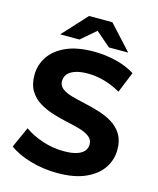

<svg xmlns="http://www.w3.org/2000/svg" viewBox="-132 -993 902 1096"><g transform="rotate(15 319.0 -444.5)"><path d="M313 12Q229 12 152 -10.5Q75 -33 28 -69L83 -191Q128 -159 189.5 -138.5Q251 -118 314 -118Q362 -118 391.5 -127.5Q421 -137 435 -154Q449 -171 449 -193Q449 -221 427 -238Q405 -255 369 -265.5Q333 -276 289.5 -285Q246 -294 202.5 -308Q159 -322 123 -344Q87 -366 64.5 -402.5Q42 -439 42 -495Q42 -554 74.5 -603.5Q107 -653 172.5 -682.5Q238 -712 337 -712Q403 -712 467 -696.5Q531 -681 580 -650L530 -527Q481 -555 432 -568.5Q383 -582 336 -582Q289 -582 259 -571Q229 -560 216 -542.5Q203 -525 203 -502Q203 -475 225 -458.5Q247 -442 283 -432Q319 -422 362.5 -412.5Q406 -403 449.5 -389.5Q493 -376 529 -354Q565 -332 587.5 -296Q610 -260 610 -205Q610 -146 577.5 -97Q545 -48 479 -18Q413 12 313 12ZM124 -757 256 -901H394L526 -757H412L325 -832L238 -757Z"/></g></svg>

Font: Montserrat Z
Style: Bold
Weight: 700
Designer: Julieta Ulanovsky
Foundry: Julieta Ulanovsky
Version: Version 8.000